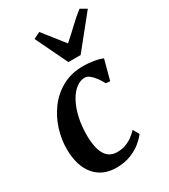

<svg xmlns="http://www.w3.org/2000/svg" viewBox="-204 -930 912 1036"><g transform="rotate(-30 251.5 -411.5)"><path d="M209.5 10Q124.5 10 75.8 -47.2Q27 -104.5 26 -209Q25.5 -269.5 44.5 -330.5Q63.5 -391.5 101.2 -442.5Q139 -493.5 195.5 -524.5Q252 -555.5 327 -555.5Q355 -555.5 388.5 -550.2Q422 -545 445 -535L412 -411.5L386 -414Q374 -436.5 360 -455.2Q346 -474 331.2 -485.5Q316.5 -497 302 -497Q273.5 -497 247 -476.5Q220.5 -456 200.2 -418.5Q180 -381 168.2 -329.5Q156.5 -278 157 -216Q158 -163 169.2 -128.8Q180.5 -94.5 201.8 -77.8Q223 -61 254.5 -61Q283.5 -61 307 -69.5Q330.5 -78 349.8 -92Q369 -106 385.5 -123.5L407 -86Q393 -66.5 366 -44Q339 -21.5 299.8 -5.8Q260.5 10 209.5 10ZM268.5 -613.5 172.5 -813 213.5 -833Q238.5 -802 264.2 -768.8Q290 -735.5 317 -702Q354.5 -734.5 389 -767.8Q423.5 -801 464 -833L503 -810.5L344.5 -613.5Z"/></g></svg>

Font: Merriweather 48pt SemiBold
Style: Italic
Weight: 600
Italic angle: -7.8°
Designer: Eben Sorkin
Foundry: Eben Sorkin
Version: Version 2.101